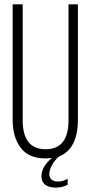

<svg xmlns="http://www.w3.org/2000/svg" viewBox="-20 -720 416 880"><path d="M337 -171Q337 -38 251 -3Q232 12 218.5 36.5Q205 61 206 80Q209 112 246 112Q270 112 290 99V127Q264 140 234 140Q171 138 170 89Q169 45 218 4Q200 6 188 6Q112 6 75 -42.5Q38 -91 38 -171V-700H84V-169Q84 -36 189 -36Q294 -36 294 -169V-700H337Z"/></svg>

Font: Bebas Neue Book
Style: Regular
Weight: 300
Designer: Ryoichi Tsunekawa
Foundry: Ryoichi Tsunekawa
Version: Version 1.003;PS 001.003;hotconv 1.0.88;makeotf.lib2.5.64775